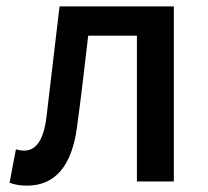

<svg xmlns="http://www.w3.org/2000/svg" viewBox="-20 -570 652 603"><path d="M65 13C154 13 206 -50 222 -172C235 -267 246 -364 257 -458H410V0H526V-550H167C153 -434 140 -318 126 -203C117 -128 92 -97 56 -97C46 -97 38 -99 30 -101L10 4C27 10 43 13 65 13Z"/></svg>

Font: Kinto Sans Med
Style: Regular
Weight: 500
Designer: Authors: Ryoko NISHIZUKA  (kana & ideographs); Paul D. Hunt (Latin, Greek & Cyrillic); Wenlong ZHANG  (bopomofo); Sandol
Foundry: Adobe Systems Incorporated, ookami Inc.
Version: Version 0.001